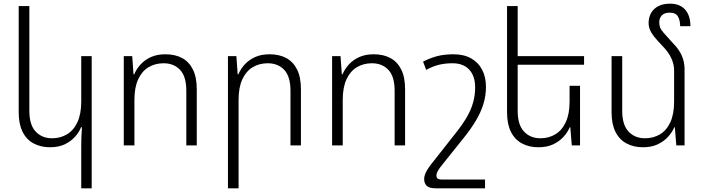

<svg xmlns="http://www.w3.org/2000/svg" viewBox="-20 -793 3844 1047"><path d="M480 234H423V-1Q423 -27 424 -50.5Q425 -74 427 -99H422Q411 -71 388 -46Q365 -21 332 -5.5Q299 10 253 10Q202 10 163 -11Q124 -32 103 -74.5Q82 -117 82 -180V-760H140V-189Q140 -112 174.5 -75.5Q209 -39 264 -39Q310 -39 346 -61Q382 -83 402.5 -127.5Q423 -172 423 -239V-487H480Z M655 0V-487H701L708 -388H712Q724 -417 747 -442Q770 -467 803.5 -482Q837 -497 882 -497Q935 -497 973 -476.5Q1011 -456 1032 -414Q1053 -372 1053 -307V0H996V-298Q996 -376 962 -412Q928 -448 872 -448Q826 -448 790 -426.5Q754 -405 733.5 -360.5Q713 -316 713 -249V0Z M1223 234V-487H1269L1276 -388H1280Q1292 -417 1315 -442Q1338 -467 1371.5 -482Q1405 -497 1450 -497Q1503 -497 1541 -476.5Q1579 -456 1600 -414Q1621 -372 1621 -307V0H1564V-298Q1564 -376 1530 -412Q1496 -448 1440 -448Q1394 -448 1358 -426.5Q1322 -405 1301.5 -360.5Q1281 -316 1281 -249V234Z M1791 0V-487H1837L1844 -388H1848Q1860 -417 1883 -442Q1906 -467 1939.5 -482Q1973 -497 2018 -497Q2071 -497 2109 -476.5Q2147 -456 2168 -414Q2189 -372 2189 -307V0H2132V-298Q2132 -376 2098 -412Q2064 -448 2008 -448Q1962 -448 1926 -426.5Q1890 -405 1869.5 -360.5Q1849 -316 1849 -249V0Z M2625 234H2358Q2321 234 2307 220.5Q2293 207 2293 183Q2293 172 2297 160Q2301 148 2310 133Q2319 118 2334 99L2464 -66Q2500 -111 2524 -151.5Q2548 -192 2559.5 -232.5Q2571 -273 2571 -316Q2571 -379 2538.5 -413.5Q2506 -448 2448 -448Q2408 -448 2374.5 -440Q2341 -432 2304 -412L2287 -457Q2326 -477 2364.5 -487Q2403 -497 2453 -497Q2510 -497 2549.5 -474.5Q2589 -452 2609.5 -412Q2630 -372 2630 -320Q2630 -270 2615.5 -224Q2601 -178 2573.5 -132.5Q2546 -87 2508 -40L2391 106Q2374 127 2367 140Q2360 153 2360 164Q2360 175 2366.5 180.5Q2373 186 2391 186H2625Z M3143 -325V0H3098L3090 -99H3087Q3075 -71 3052 -46Q3029 -21 2995.5 -5.5Q2962 10 2916 10Q2865 10 2826 -11Q2787 -32 2766 -74.5Q2745 -117 2745 -180V-760H2803V-189Q2803 -112 2837.5 -75.5Q2872 -39 2927 -39Q2973 -39 3009 -61Q3045 -83 3065.5 -127.5Q3086 -172 3086 -239V-325ZM2774 -487H3165V-440H2774Z M3713 -413V0H3668L3660 -99H3657Q3645 -71 3622 -46Q3599 -21 3565.5 -5.5Q3532 10 3486 10Q3435 10 3396 -11Q3357 -32 3336 -74.5Q3315 -117 3315 -180V-487H3373V-189Q3373 -112 3407.5 -75.5Q3442 -39 3497 -39Q3543 -39 3579 -60.5Q3615 -82 3635.5 -126.5Q3656 -171 3656 -239V-410Q3656 -442 3641 -475Q3626 -508 3593 -542Q3565 -571 3548.5 -591.5Q3532 -612 3524.5 -630Q3517 -648 3517 -668Q3517 -698 3530.5 -722Q3544 -746 3570 -759.5Q3596 -773 3635 -773Q3670 -773 3694.5 -758.5Q3719 -744 3732 -716.5Q3745 -689 3745 -650H3689Q3689 -682 3677 -703Q3665 -724 3632 -724Q3603 -724 3589 -709Q3575 -694 3575 -672Q3575 -656 3579.5 -643.5Q3584 -631 3599 -614Q3614 -597 3643 -565Q3668 -540 3683.5 -516Q3699 -492 3706 -467Q3713 -442 3713 -413Z"/></svg>

Font: Noto Sans Armenian Light
Style: Regular
Weight: 300
Designer: Monotype Design Team
Foundry: Monotype Imaging Inc.
Version: Version 2.007